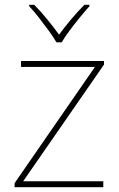

<svg xmlns="http://www.w3.org/2000/svg" viewBox="-20 -783 496 803"><path d="M412 0H41V-17L377 -503H68V-528H415V-513L77 -25H412ZM216 -606Q204 -627 184 -654.5Q164 -682 142.5 -709.5Q121 -737 102 -757V-763H123Q151 -735 178.5 -701Q206 -667 227 -638Q248 -667 276.5 -701Q305 -735 333 -763H354V-757Q336 -737 313.5 -709.5Q291 -682 270.5 -654.5Q250 -627 238 -606Z"/></svg>

Font: Noto Sans Lao Looped Thin
Style: Regular
Weight: 100
Designer: Mark Frömberg, Ben Mitchell
Foundry: The Fontpad Ltd
Version: Version 1.002; ttfautohint (v1.8.4.7-5d5b)